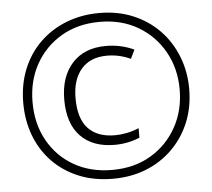

<svg xmlns="http://www.w3.org/2000/svg" viewBox="-52 -845 934 845"><g transform="rotate(-5 415.0 -423.0)"><path d="M414 -57Q330 -57 262.5 -85Q195 -113 147 -163Q99 -213 74 -279.5Q49 -346 49 -423Q49 -505 76.5 -572.5Q104 -640 154 -688.5Q204 -737 271 -763Q338 -789 416 -789Q498 -789 565 -761Q632 -733 680.5 -683Q729 -633 755.5 -566Q782 -499 782 -422Q782 -343 755 -276.5Q728 -210 678.5 -160.5Q629 -111 562 -84Q495 -57 414 -57ZM414 -96Q512 -96 585 -139.5Q658 -183 699 -257Q740 -331 740 -423Q740 -516 698.5 -590Q657 -664 584 -707Q511 -750 415 -750Q318 -750 245 -707Q172 -664 131 -590.5Q90 -517 90 -423Q90 -328 131 -254Q172 -180 245 -138Q318 -96 414 -96ZM434 -205Q338 -205 284 -260.5Q230 -316 230 -422Q230 -523 283.5 -582.5Q337 -642 433 -642Q499 -642 557 -615L538 -576Q488 -599 434 -599Q360 -599 320 -552.5Q280 -506 280 -424Q280 -334 321 -290.5Q362 -247 439 -247Q463 -247 489.5 -252Q516 -257 545 -269V-227Q493 -205 434 -205Z"/></g></svg>

Font: Noto Sans Malayalam UI ExtraCondensed Light
Style: Regular
Weight: 300
Width: 2
Designer: Jelle Bosma - Monotype Design Team
Foundry: Monotype Imaging Inc.
Version: Version 2.104; ttfautohint (v1.8.4.7-5d5b)